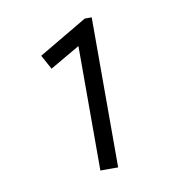

<svg xmlns="http://www.w3.org/2000/svg" viewBox="-51 -822 383 436"><g transform="rotate(-10 140.5 -604.0)"><path d="M147 -431V-746L159 -725L78 -678L60 -711L172 -777H188V-431H168Q164 -431 159 -431Q154 -431 147 -431Z"/></g></svg>

Font: Lexend Peta ExtraLight
Style: Regular
Weight: 250
Version: Version 1.007